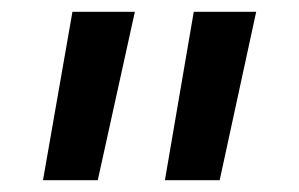

<svg xmlns="http://www.w3.org/2000/svg" viewBox="-20 -777 508 326"><path d="M146 -471H53L103 -757H209ZM353 -471H260L309 -757H415Z"/></svg>

Font: 42dot Sans Light
Style: Bold
Weight: 700
Version: Version 1.000